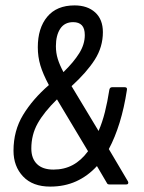

<svg xmlns="http://www.w3.org/2000/svg" viewBox="-20 -683 535 711"><path d="M166 8Q101 8 65.5 -29.5Q30 -67 30 -125Q30 -199 65.5 -257.5Q101 -316 161 -368Q139 -409 129.5 -441Q120 -473 120 -508Q120 -579 155 -621Q190 -663 256 -663Q304 -663 332.5 -637Q361 -611 361 -564Q361 -509 331 -462Q301 -415 245 -364L345 -198Q359 -230 368.5 -268Q378 -306 385 -351Q387 -360 395 -360H442Q452 -360 450 -350Q440 -284 423 -229Q406 -174 383 -131L454 -11Q456 -7 454.5 -3.5Q453 0 448 0H385Q378 0 376 -5L339 -68Q305 -31 262 -11.5Q219 8 166 8ZM178 -55Q218 -55 249.5 -72Q281 -89 306 -123L191 -315Q143 -268 119.5 -226Q96 -184 96 -133Q96 -96 117 -75.5Q138 -55 178 -55ZM215 -416Q253 -453 273.5 -486Q294 -519 294 -553Q294 -578 283 -589.5Q272 -601 251 -601Q219 -601 203 -576.5Q187 -552 187 -512Q187 -487 194 -464.5Q201 -442 215 -416Z"/></svg>

Font: Sofia Sans Condensed
Style: Italic
Weight: 400
Italic angle: -9°
Designer: Botio Nikoltchev, Ani Petrova
Foundry: lettersoup
Version: Version 4.101